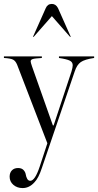

<svg xmlns="http://www.w3.org/2000/svg" viewBox="-22 -711 499 977"><path d="M247 -73H251L342 -348Q348 -368 348 -379Q348 -395 333 -402.5Q318 -410 278 -416V-424H457V-416Q409 -409 389 -395Q369 -381 358 -347L191 144Q174 196 153 217Q127 246 93 246Q65 246 46 229.5Q27 213 27 188Q27 168 38.5 156Q50 144 70 144Q88 144 97.5 154Q107 164 109 176.5Q111 189 116.5 199Q122 209 132 209Q156 209 180 137L219 18L65 -382Q57 -401 44.5 -407.5Q32 -414 -2 -416V-424H191V-416Q155 -414 144.5 -410.5Q134 -407 134 -399Q134 -393 141 -373ZM273 -670 338 -524 335 -523 242 -629 149 -523 146 -524 211 -670Q220 -691 242 -691Q262 -691 273 -670Z"/></svg>

Font: Libre Caslon Display
Style: Regular
Weight: 400
Designer: Pablo Impallari, Rodrigo Fuenzalida
Foundry: Pablo Impallari, Rodrigo Fuenzalida
Version: Version 1.002